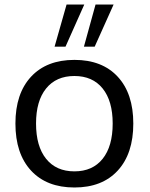

<svg xmlns="http://www.w3.org/2000/svg" viewBox="-20 -810 654 839"><path d="M47.4 -270.1Q47.4 -401.1 115.6 -474.7Q183.8 -548.3 305.3 -548.3Q426.5 -548.3 494.5 -474.7Q562.5 -401.1 562.5 -270.1Q562.5 -138.5 494.5 -64.6Q426.5 9.3 305.3 9.3Q183.8 9.3 115.6 -64.6Q47.4 -138.5 47.4 -270.1ZM472.4 -270.3Q472.4 -368.9 428.5 -423.4Q384.6 -477.9 305.1 -477.9Q225.6 -477.9 181.5 -423.4Q137.5 -368.9 137.5 -270.3Q137.5 -170.8 181.5 -116Q225.6 -61.2 305.1 -61.2Q384.6 -61.2 428.5 -116Q472.4 -170.8 472.4 -270.3ZM397.5 -790.2H476.4L393.7 -606H346.7ZM270.9 -790.2H348.3L266.2 -606H218.5Z"/></svg>

Font: Min Sans VF VF
Style: Regular
Weight: 400
Designer: Jinseong-Kim, NotoSansCJK, Nunito
Foundry: Jinseong-Kim
Version: Version 1.420;Glyphs 3.1.2 (3151)